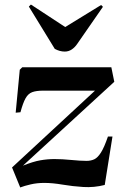

<svg xmlns="http://www.w3.org/2000/svg" viewBox="-20 -814 553 845"><path d="M78 -518H470L483 -454L81 -85Q126 -103 157.5 -108.5Q189 -114 220 -114Q253 -114 293.5 -110Q334 -106 361 -106Q380 -106 395 -113Q410 -120 424.5 -143Q439 -166 455 -213H475L441 0Q394 12 346.5 9Q299 6 255 -1.5Q211 -9 175 -9Q143 -9 115 -2.5Q87 4 69 11L33 -77L398 -415H169Q140 -415 122 -408.5Q104 -402 92.5 -381.5Q81 -361 70 -320L49 -318L67 -507ZM107 -785 116 -794 267 -695 425 -792 433 -784 320 -621Q310 -606 296 -596.5Q282 -587 265 -587Q254 -587 243 -590Q232 -593 221 -599Z"/></svg>

Font: Literata 72pt
Style: Bold Italic
Weight: 700
Italic angle: -2°
Designer: Latin by Veronika Burian and Jose Scaglione. Greek by Irene Vlachou. Cyrillic by Vera Evstafieva
Foundry: TypeTogether
Version: Version 3.002